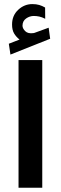

<svg xmlns="http://www.w3.org/2000/svg" viewBox="-20 -905 292 925"><path d="M74.2 -714.4Q57.6 -727.5 47.9 -743.9Q38.1 -760.3 38.1 -787.1Q38.1 -830.1 67.6 -857.7Q97.2 -885.3 135.7 -885.3Q154.8 -885.3 168.9 -881.1Q183.1 -877 197.3 -868.7L197.8 -814.5Q182.6 -822.3 169.4 -825.2Q156.2 -828.1 142.6 -828.1Q123 -828.1 105.7 -815.9Q88.4 -803.7 88.4 -780.8Q88.9 -767.1 102.1 -754.4Q115.2 -741.7 141.6 -745.6Q142.1 -745.6 146 -746.6L214.4 -771.5L221.7 -718.3L30.3 -642.1L22.5 -694.3ZM183.6 -615.7V-0.5H69.3V-615.7Z"/></svg>

Font: Vazirmatn RD SemiBold
Style: Regular
Weight: 600
Designer: Saber Rastikerdar
Foundry: Saber Rastikerdar
Version: Version 32.102